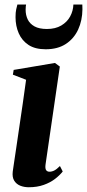

<svg xmlns="http://www.w3.org/2000/svg" viewBox="-20 -796 376 828"><path d="M104 11.5Q84 11.5 67.2 4.8Q50.5 -2 41.2 -17Q32 -32 35 -56.5Q36 -65.5 40.2 -92.2Q44.5 -119 50.2 -159.2Q56 -199.5 63.2 -247.8Q70.5 -296 78 -348.5Q85.5 -401 92.5 -452L35.5 -474L39 -494.5L217 -524.5L238 -509L176.5 -87.5Q174 -69 179 -62.2Q184 -55.5 193 -55.5Q204 -55.5 214.2 -60.8Q224.5 -66 238.5 -80L250.5 -56.5Q238 -40.5 217.8 -24.8Q197.5 -9 169 1.2Q140.5 11.5 104 11.5ZM177 -583.5Q131.5 -583.5 103 -602.2Q74.5 -621 60.8 -652.5Q47 -684 47 -722Q47 -743 49.8 -755.2Q52.5 -767.5 55 -776.5H92.5Q92 -773 91.2 -768Q90.5 -763 90.5 -754Q90.5 -731 99.5 -712.2Q108.5 -693.5 128.8 -682.2Q149 -671 182.5 -671Q219 -671 244.2 -686Q269.5 -701 282.5 -725Q295.5 -749 296.5 -776.5H335Q335 -772 335.2 -767.8Q335.5 -763.5 335.5 -756Q335 -707.5 317 -668.5Q299 -629.5 264 -606.5Q229 -583.5 177 -583.5Z"/></svg>

Font: Merriweather 120pt
Style: Bold Italic
Weight: 700
Italic angle: -7.8°
Version: Version 2.101